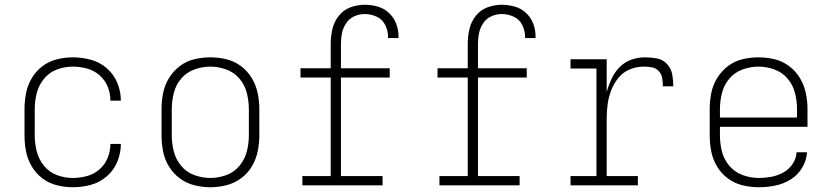

<svg xmlns="http://www.w3.org/2000/svg" viewBox="-20 -779 3496 807"><path d="M286 8Q324 8 361.5 -2Q399 -12 428.5 -37.5Q458 -63 473 -99Q488 -135 488 -174H444Q444 -144 432.5 -115.5Q421 -87 398 -67Q375 -47 345.5 -39Q316 -31 286 -31Q252 -31 219.5 -43Q187 -55 165 -82Q143 -109 134.5 -142.5Q126 -176 126 -210V-320Q126 -354 134.5 -387.5Q143 -421 165 -448Q187 -475 219.5 -487Q252 -499 286 -499Q316 -499 345.5 -491Q375 -483 398 -463Q421 -443 432.5 -415Q444 -387 444 -356H488Q488 -395 473 -431Q458 -467 428.5 -492.5Q399 -518 361.5 -528Q324 -538 286 -538Q252 -538 218.5 -529.5Q185 -521 158 -500.5Q131 -480 113.5 -450.5Q96 -421 89.5 -387.5Q83 -354 83 -320V-210Q83 -176 89.5 -142.5Q96 -109 113.5 -79.5Q131 -50 158 -29.5Q185 -9 218.5 -0.5Q252 8 286 8Z M864 8Q898 8 931.5 -0.5Q965 -9 993 -29.5Q1021 -50 1038.5 -79.5Q1056 -109 1063 -142.5Q1070 -176 1070 -210V-320Q1070 -354 1063 -387.5Q1056 -421 1038.5 -450.5Q1021 -480 993 -501Q965 -522 931.5 -530Q898 -538 864 -538Q830 -538 796.5 -530Q763 -522 735.5 -501Q708 -480 690 -450.5Q672 -421 665.5 -387.5Q659 -354 659 -320V-210Q659 -176 665.5 -142.5Q672 -109 690 -79.5Q708 -50 735.5 -29.5Q763 -9 796.5 -0.5Q830 8 864 8ZM864 -31Q830 -31 797 -43Q764 -55 741.5 -82Q719 -109 710.5 -142.5Q702 -176 702 -210V-320Q702 -354 710.5 -388Q719 -422 741.5 -448.5Q764 -475 797 -487Q830 -499 864 -499Q898 -499 931 -487Q964 -475 986.5 -448.5Q1009 -422 1017.5 -388Q1026 -354 1026 -320V-210Q1026 -176 1017.5 -142.5Q1009 -109 986.5 -82Q964 -55 931 -43Q898 -31 864 -31Z M1251 0H1588V-39H1413V-453H1618V-492H1413V-595Q1413 -618 1417.5 -640Q1422 -662 1435 -681.5Q1448 -701 1469 -710.5Q1490 -720 1513 -720Q1539 -720 1563 -709Q1587 -698 1599 -674Q1611 -650 1611 -624V-619H1655V-626Q1655 -654 1645 -680Q1635 -706 1614.5 -725Q1594 -744 1567 -751.5Q1540 -759 1513 -759Q1482 -759 1452.5 -748Q1423 -737 1403.5 -712Q1384 -687 1377 -656.5Q1370 -626 1370 -595V-492H1243V-453H1370V-39H1251Z M1827 0H2164V-39H1989V-453H2194V-492H1989V-595Q1989 -618 1993.5 -640Q1998 -662 2011 -681.5Q2024 -701 2045 -710.5Q2066 -720 2089 -720Q2115 -720 2139 -709Q2163 -698 2175 -674Q2187 -650 2187 -624V-619H2231V-626Q2231 -654 2221 -680Q2211 -706 2190.5 -725Q2170 -744 2143 -751.5Q2116 -759 2089 -759Q2058 -759 2028.5 -748Q1999 -737 1979.5 -712Q1960 -687 1953 -656.5Q1946 -626 1946 -595V-492H1819V-453H1946V-39H1827Z M2378 0H2661V-39H2530V-281Q2530 -311 2534 -341Q2538 -371 2549 -399.5Q2560 -428 2579.5 -452Q2599 -476 2627.5 -487.5Q2656 -499 2686 -499Q2703 -499 2720 -496Q2737 -493 2749 -480Q2761 -467 2763.5 -450Q2766 -433 2766 -416H2810Q2810 -441 2805.5 -466Q2801 -491 2783.5 -510Q2766 -529 2741 -533.5Q2716 -538 2691 -538Q2661 -538 2633 -528Q2605 -518 2584 -496.5Q2563 -475 2550.5 -448Q2538 -421 2530 -393V-530H2378V-491H2487V-39H2378Z M3170 8Q3204 8 3238.5 1Q3273 -6 3303 -24.5Q3333 -43 3351.5 -74Q3370 -105 3372 -139H3328Q3327 -113 3311.5 -90Q3296 -67 3272.5 -54Q3249 -41 3222.5 -36Q3196 -31 3170 -31Q3135 -31 3102 -43Q3069 -55 3046 -81.5Q3023 -108 3014.5 -142Q3006 -176 3006 -210V-246H3374V-320Q3374 -354 3367 -387.5Q3360 -421 3342.5 -450.5Q3325 -480 3297 -501Q3269 -522 3235.5 -530Q3202 -538 3168 -538Q3134 -538 3100.5 -530Q3067 -522 3039.5 -501Q3012 -480 2994 -450.5Q2976 -421 2969.5 -387.5Q2963 -354 2963 -320V-210Q2963 -176 2969.5 -142.5Q2976 -109 2994 -79Q3012 -49 3040 -28.5Q3068 -8 3101.5 0Q3135 8 3170 8ZM3006 -285V-320Q3006 -354 3014.5 -388Q3023 -422 3045.5 -448.5Q3068 -475 3101 -487Q3134 -499 3168 -499Q3202 -499 3235 -487Q3268 -475 3290.5 -448.5Q3313 -422 3321.5 -388Q3330 -354 3330 -320V-285Z"/></svg>

Font: Iosevka Sparkle Extralight
Style: Regular
Weight: 200
Designer: Belleve Invis
Foundry: Belleve Invis
Version: Version 4.5.0; ttfautohint (v1.8.3)